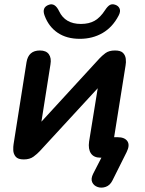

<svg xmlns="http://www.w3.org/2000/svg" viewBox="-20 -731 674 890"><path d="M350 -551Q289 -551 247.5 -579Q206 -607 187 -658Q172 -697 207 -709Q235 -719 254 -679Q282 -620 355 -620Q393 -620 419 -635Q445 -650 467 -684Q478 -701 488.5 -707.5Q499 -714 514 -709Q529 -704 534.5 -691Q540 -678 530 -659Q502 -605 455.5 -578Q409 -551 350 -551ZM501 106Q490 128 470.5 135Q451 142 433 136Q415 130 407.5 114Q400 98 412 74L450 0H446Q415 0 401.5 -20Q388 -40 393 -75L433 -322L164 -30Q153 -18 135.5 -5Q118 8 90 8Q63 8 52.5 -5Q42 -18 41.5 -35Q41 -52 43 -63L103 -443Q112 -497 165 -497Q194 -497 206.5 -479.5Q219 -462 214 -433L172 -167L441 -460Q452 -472 468.5 -484.5Q485 -497 513 -497Q539 -497 550 -486Q561 -475 563 -458.5Q565 -442 562 -427L509 -95H525Q558 -95 570.5 -76.5Q583 -58 567 -26Z"/></svg>

Font: Nunito
Style: Bold Italic
Weight: 700
Italic angle: -9°
Designer: Vernon Adams
Foundry: Vernon Adams
Version: Version 3.601; ttfautohint (v1.8.2.53-6de2)